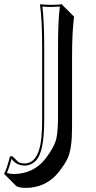

<svg xmlns="http://www.w3.org/2000/svg" viewBox="-61 -668 457 916"><path d="M140.1 -95.2V-444.8Q140.1 -573.7 129.9 -645L131.8 -647.9Q149.9 -645 183.1 -645Q216.8 -645 234.9 -647.9L235.8 -645L292.5 -588.4Q282.7 -521.5 282.7 -388.7V-60.5Q282.7 41.5 262.2 86.4Q249.5 113.8 219.7 152.3Q159.7 228 61.5 228.5Q31.2 228 16.6 219.7L-40 163.1L-41 160.2Q-28.8 138.2 -13.2 78.1L-2 77.1L26.9 105.5Q40.5 111.8 56.2 111.8Q133.8 111.8 139.2 -51.3Q140.1 -70.8 140.1 -95.2ZM149.9 -95.2Q149.9 44.9 116.7 90.8Q93.3 121.1 56.2 122.1Q16.6 121.1 -5.9 89.8Q-18.1 135.7 -28.3 157.2Q-13.7 161.6 4.9 162.1Q99.1 161.1 155.3 89.8Q199.7 32.2 208.5 -9.8Q215.8 -44.4 215.8 -117.2V-444.8Q215.8 -570.8 224.6 -636.7Q203.6 -635.3 183.1 -634.8Q161.6 -634.8 141.1 -636.7Q149.9 -565.9 149.9 -444.8Z"/></svg>

Font: Linux Biolinum Shadow O
Style: Regular
Weight: 400
Designer: Philipp H. Poll
Foundry: Philipp H. Poll
Version: Version 1.0.4